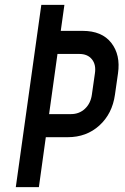

<svg xmlns="http://www.w3.org/2000/svg" viewBox="-20 -770 514 790"><path d="M45 0H140L168.5 -205.5H258.5Q336 -205.5 389 -253.8Q442 -302 453 -380.5L465.5 -468Q476.5 -544 438 -593.5Q399.5 -643 320 -643H230L245 -750H150ZM182 -300.5 216.5 -548H306.5Q340.5 -548 358.2 -526Q376 -504 370.5 -468L358 -380.5Q353 -344.5 329.5 -322.5Q306 -300.5 272 -300.5Z"/></svg>

Font: Mohave Medium
Style: Italic
Weight: 500
Italic angle: -8°
Designer: Gumpita Rahayu
Foundry: Tokotype
Version: Version 2.002; ttfautohint (v1.8.3)